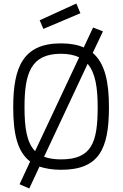

<svg xmlns="http://www.w3.org/2000/svg" viewBox="-20 -953 696 1089"><path d="M326 10C541 10 598 -106 598 -345C598 -489 575 -594 506 -653L564 -775L508 -797L455 -684C420 -699 378 -707 326 -707C112 -707 55 -574 55 -345C55 -196 78 -92 151 -37L91 92L146 116L204 -8C238 3 278 10 326 10ZM119 -345C119 -539 156 -648 326 -648C367 -648 401 -641 429 -628L179 -96C132 -144 119 -227 119 -345ZM326 -49C288 -49 256 -54 230 -64L477 -591C521 -540 534 -456 534 -345C534 -143 499 -49 326 -49ZM205 -838 226 -789 436 -878 413 -933Z"/></svg>

Font: TitilliumText22L
Style: 250 wt
Weight: 300
Designer: Campivisivi
Foundry: Campivisivi
Version: 1.000